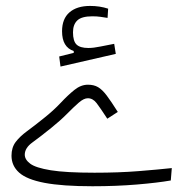

<svg xmlns="http://www.w3.org/2000/svg" viewBox="-20 -630 626 651"><path d="M293.5 1.5Q191.4 1.5 131.1 -10Q70.8 -21.5 44.9 -44.7Q19 -67.9 19 -102.1Q19 -129.9 33.2 -148.7Q47.4 -167.5 72 -185.5Q96.7 -203.6 128.9 -229.5Q161.6 -255.4 186 -281.5Q210.4 -307.6 232.4 -325.2Q254.4 -342.8 278.3 -342.8Q298.3 -342.8 312.5 -334.5Q326.7 -326.2 341.8 -306.2Q356.9 -286.1 379.4 -250.5L343.8 -227.5Q320.3 -263.7 307.6 -280.3Q294.9 -296.9 277.8 -296.9Q264.2 -296.9 247.1 -282Q230 -267.1 207.3 -244.1Q184.6 -221.2 154.3 -196.8Q116.2 -166 90.1 -147.2Q64 -128.4 64 -105.5Q64 -88.9 82.5 -75Q101.1 -61 152.1 -52.7Q203.1 -44.4 300.3 -44.4Q382.8 -44.4 450.2 -49.8Q517.6 -55.2 562.5 -60.1L559.1 -18.1Q514.6 -10.3 444.6 -4.4Q374.5 1.5 293.5 1.5ZM185.1 -404.3 180.7 -438.5 230 -450.7V-457Q190.4 -470.2 190.4 -523.9Q190.4 -566.4 215.6 -588.1Q240.7 -609.9 285.6 -609.9Q318.4 -609.9 346.7 -600.6L344.7 -569.3Q332 -571.3 320.3 -573Q308.6 -574.7 293 -574.7Q256.8 -574.7 242.2 -560.8Q227.5 -546.9 227.5 -520.5Q227.5 -490.7 239.5 -479Q251.5 -467.3 279.8 -467.3Q296.9 -467.3 320.3 -472.2Q343.8 -477.1 367.2 -481.4L372.6 -447.3Z"/></svg>

Font: Cascadia Mono ExtraLight
Style: Regular
Weight: 200
Monospace: yes
Designer: Aaron Bell
Foundry: Saja Typeworks
Version: Version 2404.023; ttfautohint (v1.8.4)